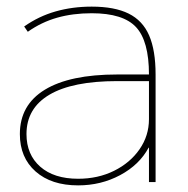

<svg xmlns="http://www.w3.org/2000/svg" viewBox="-20 -550 569 580"><path d="M216 10Q135 10 87.5 -32Q40 -74 40 -145Q40 -233 115.5 -279Q191 -325 334 -325H430Q430 -426 391 -468Q352 -510 257 -510Q200 -510 152.5 -496.5Q105 -483 64 -454L53 -470Q97 -501 148 -515.5Q199 -530 257 -530Q326 -530 368.5 -509Q411 -488 430.5 -443Q450 -398 450 -325V0H430V-104H429Q401 -52 343 -21Q285 10 216 10ZM216 -10Q276 -10 324.5 -34Q373 -58 401.5 -99Q430 -140 430 -190V-305H334Q199 -305 129.5 -264Q60 -223 60 -145Q60 -83 101.5 -46.5Q143 -10 216 -10Z"/></svg>

Font: M PLUS 2 Thin Thin
Style: Regular
Weight: 250
Version: Version 1.001